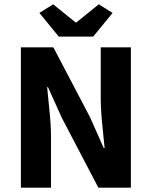

<svg xmlns="http://www.w3.org/2000/svg" viewBox="-20 -872 705 892"><path d="M77 0V-652H228L398 -328L462 -184H466Q461 -236 454.5 -300Q448 -364 448 -422V-652H588V0H437L267 -325L203 -467H199Q204 -413 210.5 -351Q217 -289 217 -231V0ZM253 -702 163 -812 227 -852 331 -768H335L439 -852L503 -812L413 -702Z"/></svg>

Font: hySource Sans Pro
Style: Bold
Weight: 700
Designer: Paul D. Hunt
Foundry: Adobe Systems Incorporated
Version: Version 2.021;PS 2.000;hotconv 1.0.86;makeotf.lib2.5.63406